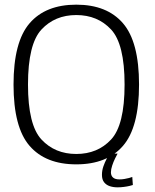

<svg xmlns="http://www.w3.org/2000/svg" viewBox="-20 -700 665 823"><path d="M307 4.5Q438.5 4.5 507.2 -74.8Q576 -154 576 -337.5Q576 -520.5 507.2 -600.2Q438.5 -680 307 -680Q175.5 -680 106.8 -600.2Q38 -520.5 38 -337.5Q38 -154 106.8 -74.8Q175.5 4.5 307 4.5ZM307 -40Q215.5 -40 157.8 -102Q100 -164 100 -337.5Q100 -511.5 157.8 -573.5Q215.5 -635.5 307 -635.5Q398.5 -635.5 456.2 -573.5Q514 -511.5 514 -337.5Q514 -164 456.2 -102Q398.5 -40 307 -40ZM483.5 103Q497.5 103 511 101.2Q524.5 99.5 535 97Q545.5 94.5 549.5 93L547 58.5Q542 60.5 533 63Q524 65.5 513.2 67.2Q502.5 69 492 69Q473.5 69 464.5 61Q455.5 53 455.5 38.5Q455.5 26 460.8 10Q466 -6 473 -20.2Q480 -34.5 484 -41.5H450.5Q445.5 -34.5 437.5 -19.8Q429.5 -5 423.2 13Q417 31 417 49.5Q417 69.5 426.2 81.2Q435.5 93 450.5 98Q465.5 103 483.5 103Z"/></svg>

Font: Anybody UltraCondensed Thin Light
Style: Regular
Weight: 300
Version: Version 1.111